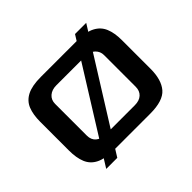

<svg xmlns="http://www.w3.org/2000/svg" viewBox="-148 -835 1092 1092"><g transform="rotate(-45 398.5 -289.0)"><path d="M253 0Q183 0 143 -20Q103 -40 86.5 -80Q70 -120 70 -179V-410Q70 -468 86 -507.5Q102 -547 142 -567.5Q182 -588 253 -588H545Q615 -588 654.5 -567.5Q694 -547 710.5 -507.5Q727 -468 727 -410V-179Q727 -91 688 -45.5Q649 0 545 0ZM282 -96H517Q554 -96 574.5 -115Q595 -134 595 -167V-422Q595 -451 574 -471.5Q553 -492 517 -492H282Q246 -492 224 -473Q202 -454 202 -422V-167Q202 -133 223.5 -114.5Q245 -96 282 -96ZM146 45 563 -623H653L235 45Z"/></g></svg>

Font: Goldman
Style: Regular
Weight: 400
Designer: Jaikishan Patel
Version: Version 1.000; ttfautohint (v1.8.3)